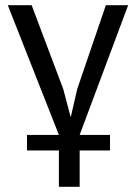

<svg xmlns="http://www.w3.org/2000/svg" viewBox="-20 -520 524 740"><path d="M84 0H207L10 -500H102L224 -176L252 -70H253L278 -178L388 -500H474L287 0H404V60H287V200H207V60H84Z"/></svg>

Font: PT Sans
Style: Regular
Weight: 400
Version: Version 2.003W OFL; ttfautohint (v1.6)